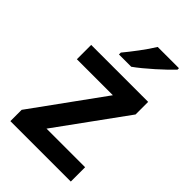

<svg xmlns="http://www.w3.org/2000/svg" viewBox="-229 -853 939 939"><g transform="rotate(45 241.0 -383.0)"><path d="M431 -756V-766H284C257 -721 207 -656 176 -619V-606H261C311 -641 397 -719 431 -756ZM449 0V-99H182L441 -456V-543H47V-444H296L31 -78V0Z"/></g></svg>

Font: Noto Sans Thaana SemiBold
Style: Regular
Weight: 600
Designer: David Williams
Foundry: Google Inc.
Version: Version 3.001